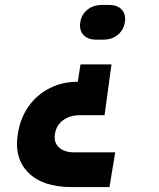

<svg xmlns="http://www.w3.org/2000/svg" viewBox="-20 -575 640 775"><path d="M368 -415Q334 -415 316.5 -434.5Q299 -454 304 -485Q309 -517 333 -536Q357 -555 391 -555H420Q454 -555 471.5 -536Q489 -517 484 -485Q479 -454 455.5 -434.5Q432 -415 398 -415ZM267 180Q152 180 94 121.5Q36 63 52 -35Q62 -98 95 -145Q128 -192 179.5 -218.5Q231 -245 294 -245L305 -315H430L402 -110H302Q262 -110 234.5 -89.5Q207 -69 202 -35Q196 -1 217.5 19.5Q239 40 280 40H445L422 180Z"/></svg>

Font: JetBrains Mono ExtraBold
Style: Italic
Weight: 800
Italic angle: -9°
Monospace: yes
Designer: Philipp Nurullin, Konstantin Bulenkov
Foundry: JetBrains
Version: Version 2.305; ttfautohint (v1.8.4.7-5d5b)